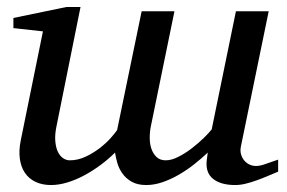

<svg xmlns="http://www.w3.org/2000/svg" viewBox="-20 -514 816 546"><path d="M771 -25.9Q757.8 -20.5 742.4 -13.9Q727.1 -7.3 710.9 -1.5Q694.8 4.4 679 8.3Q663.1 12.2 648.9 12.2Q607.9 12.2 585.9 -5.4Q564 -22.9 567.9 -58.1L570.8 -80.1Q552.2 -62.5 531 -45.9Q509.8 -29.3 487.1 -16.4Q464.4 -3.4 441.2 4.4Q418 12.2 396 12.2Q371.1 12.2 354.7 2.9Q338.4 -6.3 328.4 -20.3Q318.4 -34.2 313.7 -50.3Q309.1 -66.4 307.1 -80.1Q289.1 -62 266.8 -45.4Q244.6 -28.8 220.7 -15.9Q196.8 -2.9 172.4 4.6Q147.9 12.2 125 12.2Q100.1 12.2 81.1 3.2Q62 -5.9 50.8 -22.5Q39.6 -39.1 36.4 -62.7Q33.2 -86.4 39.1 -115.2L102.1 -424.8L18.1 -434.1V-462.9L168.9 -494.1H209L141.1 -157.2Q135.7 -131.8 137.2 -113.3Q138.7 -94.7 144.5 -82.5Q150.4 -70.3 159.4 -64.2Q168.5 -58.1 178.2 -58.1Q201.7 -58.1 223.4 -68.4Q245.1 -78.6 263.2 -92.5Q281.2 -106.4 294.2 -120.8Q307.1 -135.3 313 -144L382.8 -481.9H476.1L409.2 -155.8Q405.8 -139.6 405.8 -122.3Q405.8 -105 410.6 -90.8Q415.5 -76.7 425.3 -67.4Q435.1 -58.1 451.2 -58.1Q468.3 -58.1 488 -68.4Q507.8 -78.6 526.1 -92.8Q544.4 -106.9 559.6 -121.8Q574.7 -136.7 582 -146L650.9 -481.9H744.1L665 -97.2Q662.6 -85 665.5 -75Q668.5 -64.9 674.6 -57.6Q680.7 -50.3 689.5 -46.1Q698.2 -42 708 -42Q720.2 -42 735.8 -47.9Q751.5 -53.7 771 -60.1Z"/></svg>

Font: Charis SIL CyrE
Style: Italic
Weight: 400
Italic angle: -11°
Foundry: SIL International
Version: Version 5.000